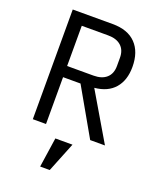

<svg xmlns="http://www.w3.org/2000/svg" viewBox="-170 -798 940 1148"><g transform="rotate(20 300.0 -223.5)"><path d="M256 62H365L289 251H228ZM174 0H90V-698H344Q441 -698 492 -645Q543 -592 543 -497Q543 -412 499 -361Q455 -310 371 -302L549 0H455L285 -298H174ZM342 -369Q395 -369 424.5 -395.5Q454 -422 454 -471V-523Q454 -572 424.5 -598.5Q395 -625 342 -625H174V-369Z"/></g></svg>

Font: PlemolJP35 Console
Style: Regular
Weight: 400
Version: v2.0.3; ttfautohint (v1.8.4.7-5d5b-dirty) -l 6 -r 45 -G 200 